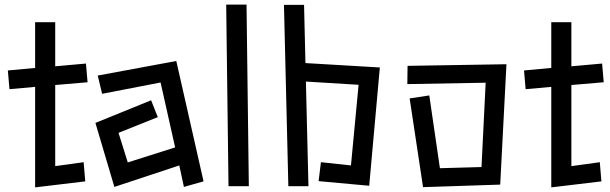

<svg xmlns="http://www.w3.org/2000/svg" viewBox="-20 -785 2638 831"><path d="M132 -409 21 -399 14 -480 132 -491V-689H219V-498L352 -510L359 -429L219 -417V-66L342 -83L349 0L132 26Z M756 -69 475 24 393 -253 634 -351 663 -278 493 -210 533 -82 738 -147 675 -428 422 -379 403 -458 743 -521 861 0 776 24Z M959 -765H1047L1057 21H969Z M1369 -83 1499 -69 1532 -418 1304 -432 1315 21H1228L1209 -764H1296L1302 -512L1624 -493L1578 19L1359 -1Z M1753 -359 1838 -372 1884 -57 2064 -62 2082 -427 1743 -421 1744 -500 2172 -507 2145 14 1811 25Z M2366 -409 2255 -399 2248 -480 2366 -491V-689H2453V-498L2586 -510L2593 -429L2453 -417V-66L2576 -83L2583 0L2366 26Z"/></svg>

Font: Stick
Style: Regular
Weight: 400
Designer: Fontworks Inc.
Foundry: Fontworks Inc.
Version: Version 1.100